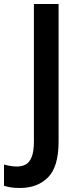

<svg xmlns="http://www.w3.org/2000/svg" viewBox="-86 -785 395 957"><path d="M13 152Q-12 152 -31.5 149Q-51 146 -66 141V35Q-52 39 -35.5 42Q-19 45 -1 45Q23 45 42 35Q61 25 72 -2.5Q83 -30 83 -80V-765H206V-79Q206 46 153.5 99Q101 152 13 152Z"/></svg>

Font: Noto Sans Tamil UI SemiCondensed SemiBold
Style: Regular
Weight: 600
Width: 4
Designer: Jelle Bosma - Monotype Design Team
Foundry: Monotype Imaging Inc.
Version: Version 2.004; ttfautohint (v1.8.4.7-5d5b)